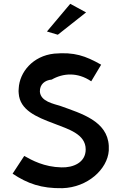

<svg xmlns="http://www.w3.org/2000/svg" viewBox="-20 -983 640 1006"><path d="M226 -818 283 -801 431 -918 348 -963ZM251 -566C310 -600 386 -606 458 -557L510 -644C427 -691 369 -711 264 -702C152 -690 82 -605 78 -519V-518C77 -510 77 -501 78 -494C84 -406 171 -370 262 -336C335 -307 429 -282 429 -200C429 -131 363 -104 302 -106C211 -108 148 -143 107 -166L46 -73C124 -21 197 5 307 3C439 -1 543 -96 550 -194V-219C543 -349 406 -388 299 -427C259 -440 194 -451 189 -502V-503C188 -541 215 -563 251 -566Z"/></svg>

Font: Bluebird
Style: Li
Weight: 300
Designer: Jasper
Foundry: Cannot Into Space Fonts
Version: Version 0.98